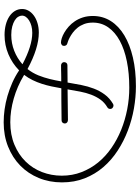

<svg xmlns="http://www.w3.org/2000/svg" viewBox="125 -884 771 1062"><g transform="rotate(90 511.0 -352.5)"><path d="M457 -718.3Q517.1 -718.3 579.6 -707.3Q642.1 -696.3 701.2 -673.8Q760.3 -651.4 812.5 -617.4Q864.7 -583.5 903.8 -538.1Q942.9 -492.7 965.6 -435.5Q988.3 -378.4 988.3 -309.1Q988.3 -239.7 963.9 -180.7Q939.5 -121.6 895.5 -78.6Q851.6 -35.6 790.5 -11.2Q729.5 13.2 656.2 13.2Q621.6 13.2 584.5 8.1Q547.4 2.9 510.3 -7.8Q473.1 -18.6 437.3 -34.4Q401.4 -50.3 368.7 -72.3Q330.1 -34.2 279.5 -12.9Q229 8.3 172.9 8.3Q142.6 8.3 116.2 1.5Q89.8 -5.4 70.6 -18.1Q51.3 -30.8 40.3 -48.8Q29.3 -66.9 29.3 -88.9Q29.3 -107.9 38.8 -124.5Q48.3 -141.1 65.7 -153.8Q83 -166.5 107.2 -173.8Q131.3 -181.2 160.2 -181.2Q245.1 -181.2 361.3 -118.7Q382.8 -145.5 396.5 -179.2Q408.7 -210 416.5 -241.5Q424.3 -272.9 429.7 -305.2Q416.5 -305.2 406.2 -305.2Q396 -305.2 386 -304.9Q376 -304.7 365.5 -304.4Q355 -304.2 341.3 -304.2Q334.5 -304.2 328.9 -308.8Q323.2 -313.5 323.2 -320.8Q323.2 -328.6 327.6 -334Q332 -339.4 340.3 -339.4L436 -340.3Q442.4 -378.9 449.7 -415.8Q457 -452.6 469.5 -485.4Q481.9 -518.1 502 -545.4Q522 -572.8 554.2 -591.8Q559.1 -594.2 563 -594.2Q569.8 -594.2 575.9 -589.4Q582 -584.5 582 -575.7Q582 -565.4 572.8 -560.1Q546.9 -544.9 530.5 -522.2Q514.2 -499.5 503.4 -471.2Q492.7 -442.9 486.3 -410.2Q480 -377.4 474.1 -341.8Q474.1 -341.3 473.9 -341.1Q473.6 -340.8 473.6 -340.3L643.1 -342.3Q650.9 -342.3 656.5 -337.9Q662.1 -333.5 662.6 -325.7Q662.6 -317.9 658 -312.5Q653.3 -307.1 645 -307.1Q580.1 -306.2 537.8 -305.9Q495.6 -305.7 467.8 -305.7Q463.4 -279.3 457.5 -252Q451.7 -224.6 443.1 -198Q434.6 -171.4 422.4 -146.5Q410.2 -121.6 393.6 -100.1Q394.5 -99.6 394.8 -99.4Q395 -99.1 396 -98.6Q458 -61.5 524.9 -42.5Q591.8 -23.4 655.8 -23.4Q725.1 -23.4 780 -46.4Q835 -69.3 873 -108.2Q911.1 -147 931.2 -198.7Q951.2 -250.5 951.2 -308.1Q951.2 -366.7 931.6 -417.2Q912.1 -467.8 878.2 -509.3Q844.2 -550.8 797.6 -583Q751 -615.2 697 -637Q643.1 -658.7 583.7 -670.2Q524.4 -681.6 464.8 -681.6Q384.8 -681.6 318.6 -668.2Q252.4 -654.8 204.8 -628.9Q157.2 -603 130.9 -565.4Q104.5 -527.8 104.5 -480Q104.5 -452.6 112.5 -431.6Q120.6 -410.6 133.1 -395.3Q145.5 -379.9 160.2 -369.1Q174.8 -358.4 187.5 -351.8Q200.2 -345.2 209.2 -342.3Q218.3 -339.4 219.7 -338.9Q226.1 -337.4 229.7 -332.3Q233.4 -327.1 233.4 -320.8Q233.4 -312.5 227.5 -308.1Q221.7 -303.7 214.8 -303.7Q205.1 -303.7 190.4 -308.3Q175.8 -313 159.4 -322.5Q143.1 -332 126.7 -346.4Q110.4 -360.8 97.2 -380.4Q84 -399.9 75.9 -424.8Q67.9 -449.7 67.9 -480Q67.9 -535.2 95.9 -579.3Q124 -623.5 175.3 -654.3Q226.6 -685.1 298.1 -701.7Q369.6 -718.3 457 -718.3ZM335 -90.8Q284.2 -117.7 240.7 -131.3Q197.3 -145 161.1 -145Q140.6 -145 123.3 -140.4Q106 -135.7 93.3 -127.9Q80.6 -120.1 73.2 -109.9Q65.9 -99.6 65.9 -88.4Q65.9 -77.6 72.5 -66.9Q79.1 -56.2 92.5 -47.9Q106 -39.6 126 -34.2Q146 -28.8 172.9 -28.8Q218.8 -28.8 260.5 -45.2Q302.2 -61.5 335 -90.8Z"/></g></svg>

Font: Sacramento
Style: Regular
Weight: 400
Designer: Astigmatic (AOETI)
Foundry: Astigmatic (AOETI)
Version: Version 1.000